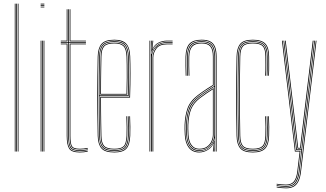

<svg xmlns="http://www.w3.org/2000/svg" viewBox="-20 -820 1762 1039"><path d="M76 0V-800H80V0ZM60 0V-800H64V0ZM68 0V-800H72V0Z M200 -796V-800H220V-796ZM200 -780V-784H220V-780ZM200 -788V-792H220V-788ZM216 0V-600H220V0ZM200 0V-600H204V0ZM208 0V-600H212V0Z M412 -3Q370.5 -3 359.8 -21.6Q349 -40.2 349 -85V-588H309V-592H349V-770H353V-592H445V-588H353V-85Q353 -41.5 363 -24.2Q373 -7 412 -7Q422 -7 433.5 -8.2Q445 -9.5 455 -11.8V-7.8Q444.8 -5.2 433.2 -4.1Q421.8 -3 412 -3ZM412 5Q367 5 354 -16Q341 -37 341 -85V-580H309V-584H345V-85Q345 -39 356.9 -19Q368.8 1 412 1Q422.5 1 434.1 -0.2Q445.8 -1.5 455 -4V0Q437 5 412 5ZM412 -11Q374 -11 365.5 -27.8Q357 -44.5 357 -85.2V-584H445V-580H361V-85.2Q361 -45.8 368.8 -30.4Q376.5 -15 412 -15Q421.2 -15 432.4 -16.1Q443.5 -17.2 455 -19.5V-15.5Q445 -13.5 433.5 -12.2Q422 -11 412 -11ZM309 -596V-600H341V-770H345V-596ZM357 -596V-770H361V-600H445V-596Z M598.8 5Q547.2 5 528.5 -17.4Q509.8 -39.8 508.8 -85Q507.5 -151 506.9 -205.6Q506.2 -260.2 506.4 -309.5Q506.5 -358.8 507.1 -408.4Q507.8 -458 508.8 -514Q509.8 -559.5 529 -582.2Q548.2 -605 598.8 -605Q642.8 -605 662.8 -584Q682.8 -563 684.5 -515.8Q685.2 -498.5 685.6 -475.2Q686 -452 686.1 -423.6Q686.2 -395.2 685.6 -362.1Q685 -329 683.8 -292H526.5Q526.5 -249.2 526.8 -216.1Q527 -183 527.6 -152Q528.2 -121 528.8 -85.2Q529.5 -45.8 543.9 -30.4Q558.2 -15 598.8 -15Q635.5 -15 649.2 -28.9Q663 -42.8 664.8 -85.8Q665.5 -103.2 665.4 -131Q665.2 -158.8 663.8 -191H667.8Q669.2 -160 669.4 -131.6Q669.5 -103.2 668.8 -85.8Q667 -40.8 651.8 -25.9Q636.5 -11 598.8 -11Q556.5 -11 541 -27.4Q525.5 -43.8 524.8 -85.2Q524.2 -117.8 523.6 -149.5Q523 -181.2 522.8 -216.9Q522.5 -252.5 522.5 -296H680Q681.2 -336 681.8 -369.4Q682.2 -402.8 682.2 -429.9Q682.2 -457 681.8 -478.4Q681.2 -499.8 680.5 -515.8Q678.8 -565.5 657.8 -583.2Q636.8 -601 598.8 -601Q550 -601 531.9 -579.5Q513.8 -558 512.8 -514Q511.8 -458.8 511.1 -407.4Q510.5 -356 510.5 -304.9Q510.5 -253.8 511 -199.8Q511.5 -145.8 512.8 -85Q513.8 -40 532 -19.5Q550.2 1 598.8 1Q641.5 1 660 -17.1Q678.5 -35.2 680.8 -85.2Q681.2 -96.5 681.4 -113.2Q681.5 -130 681.1 -150.1Q680.8 -170.2 679.8 -191H683.8Q685 -162.2 685.4 -133.9Q685.8 -105.5 684.8 -85Q682.5 -34.8 663.5 -14.9Q644.5 5 598.8 5ZM598.8 -3Q551.8 -3 534.8 -22.2Q517.8 -41.5 516.8 -85Q515.8 -144.8 515.1 -198.5Q514.5 -252.2 514.5 -303.4Q514.5 -354.5 515.1 -406.4Q515.8 -458.2 516.8 -514Q517.8 -557.8 535.2 -577.4Q552.8 -597 598.8 -597Q639.8 -597 657.4 -578.1Q675 -559.2 676.8 -512.8Q677.2 -499.8 677.8 -469.6Q678.2 -439.5 678.1 -396.1Q678 -352.8 676 -300H518.5Q518.5 -233.5 519.1 -184Q519.8 -134.5 520.8 -85.2Q521.5 -41.5 538.6 -24.2Q555.8 -7 598.8 -7Q639 -7 654.9 -23.2Q670.8 -39.5 672.8 -85.5Q673.5 -102.8 673.4 -130.9Q673.2 -159 671.8 -191H675.8Q677 -165.8 677.4 -136.2Q677.8 -106.8 676.8 -85.5Q674.8 -37.2 657.6 -20.1Q640.5 -3 598.8 -3ZM518.5 -304H672.2Q674 -350.5 674.2 -392.8Q674.5 -435 674 -466.6Q673.5 -498.2 672.8 -512.8Q671 -558.2 654.2 -575.6Q637.5 -593 598.8 -593Q555 -593 538.2 -574.6Q521.5 -556.2 520.8 -513.8Q519.8 -465.5 519.1 -417.1Q518.5 -368.8 518.5 -304ZM522.5 -308Q522.5 -350.5 522.8 -383.1Q523 -415.8 523.6 -446.4Q524.2 -477 524.8 -513.8Q525.5 -555 541.4 -572Q557.2 -589 598.8 -589Q633.8 -589 650.4 -573.5Q667 -558 668.8 -513Q669.2 -500 669.8 -470.9Q670.2 -441.8 670.1 -400.1Q670 -358.5 668.2 -308ZM526.5 -312H664.5Q666 -357.8 666.1 -398.5Q666.2 -439.2 665.8 -469.2Q665.2 -499.2 664.8 -513Q663 -555.5 647.9 -570.2Q632.8 -585 598.8 -585Q558.5 -585 544 -568.9Q529.5 -552.8 528.8 -513.8Q528.2 -478.5 527.6 -448.2Q527 -418 526.8 -385.9Q526.5 -353.8 526.5 -312Z M797 0V-600H801V-590L799 -527.8H801Q807.5 -556.8 828.8 -574.4Q850 -592 883.2 -592Q891 -592 898.6 -592Q906.2 -592 914 -592V-588Q906.2 -588 898.6 -588Q891 -588 883.2 -588Q853.8 -588 835.8 -575.2Q817.8 -562.5 809.6 -544.1Q801.5 -525.8 801.5 -508.8V0ZM789 0V-600H793V0ZM805.5 0V-508.8Q805.5 -534.2 822.9 -559.1Q840.2 -584 883.2 -584Q891 -584 898.6 -584Q906.2 -584 914 -584V-580Q906.2 -580 898.6 -580Q891 -580 883.2 -580Q843.2 -580 826.4 -556.9Q809.5 -533.8 809.5 -508.8V0ZM801 -542.5 804.8 -594V-600H809V-595.2L804.8 -555.5H805.8Q815.2 -577.8 836.8 -588.9Q858.2 -600 883.2 -600Q891 -600 898.6 -600Q906.2 -600 914 -600V-596Q906.2 -596 898.6 -596Q891 -596 883.2 -596Q855.2 -596 833.6 -583.1Q812 -570.2 803 -542.5Z M1148 0V-514Q1148 -560.8 1130.1 -580.9Q1112.2 -601 1071 -601Q1027 -601 1008.2 -580.2Q989.5 -559.5 988 -514Q987.2 -490.8 987.8 -463.8Q988.2 -436.8 989 -410H985Q984.2 -436.8 983.8 -464.5Q983.2 -492.2 984 -514Q985.5 -562.8 1005.6 -583.9Q1025.8 -605 1071 -605Q1100 -605 1117.8 -595.8Q1135.5 -586.5 1143.8 -566.5Q1152 -546.5 1152 -514V0ZM1058 -7Q1087.5 -7 1105.5 -21Q1123.5 -35 1131.8 -54.8Q1140 -74.5 1140 -91.2V-350.8Q1122.8 -340.8 1099.2 -325.2Q1075.8 -309.8 1057.2 -295.2Q1019.8 -266.2 1006.4 -230.5Q993 -194.8 991 -144.8Q990.5 -129.5 990.8 -121.5Q991 -113.5 992 -90.5Q994 -50.2 1011.2 -28.6Q1028.5 -7 1058 -7ZM1058 -11Q1030.8 -11 1014.4 -31.1Q998 -51.2 996 -90.8Q995 -109.5 994.8 -120Q994.5 -130.5 995 -144.8Q997 -198.2 1011.4 -232.1Q1025.8 -266 1060.2 -292.5Q1076.2 -305 1097 -319Q1117.8 -333 1136 -343.8V-91.2Q1136 -74.5 1128.5 -55.8Q1121 -37 1103.9 -24Q1086.8 -11 1058 -11ZM1058 -15Q1084.8 -15 1101 -27.1Q1117.2 -39.2 1124.6 -57Q1132 -74.8 1132 -91.2V-336.8Q1117.5 -327.8 1098.6 -315.1Q1079.8 -302.5 1062.2 -289Q1027.5 -262 1014.2 -228.6Q1001 -195.2 999 -144.5Q998.5 -129.8 998.8 -122Q999 -114.2 1000 -90.8Q1002 -54.5 1017 -34.8Q1032 -15 1058 -15ZM1058 5Q1021.8 5 1002 -20.2Q982.2 -45.5 980 -90Q979 -108.5 978.8 -120.2Q978.5 -132 979 -145Q980.8 -192 993.9 -231.8Q1007 -271.5 1050 -304.8Q1061.5 -313.5 1075 -323Q1088.5 -332.5 1103 -342Q1117.5 -351.5 1132 -360V-514Q1132 -552 1117.9 -568.5Q1103.8 -585 1071 -585Q1036 -585 1020.6 -568.2Q1005.2 -551.5 1004 -513.5Q1003.2 -490.8 1003.8 -465.6Q1004.2 -440.5 1005 -410H1001Q1000.2 -438 999.8 -465.1Q999.2 -492.2 1000 -513.5Q1001.2 -552.2 1016.9 -570.6Q1032.5 -589 1071 -589Q1106 -589 1121 -571.6Q1136 -554.2 1136 -514V-357.8Q1114 -344.8 1092.4 -330.2Q1070.8 -315.8 1052 -301.2Q1011.2 -269.5 998 -231.1Q984.8 -192.8 983 -145Q982.5 -129.8 982.8 -121.5Q983 -113.2 984 -90.2Q986.2 -46.2 1005.5 -22.6Q1024.8 1 1058 1Q1086.2 1 1108 -14.6Q1129.8 -30.2 1138.8 -57.5H1139.8L1136.5 -6V0H1132.2V-4.8L1136.8 -44.5H1135.8Q1126.2 -21.8 1104.4 -8.4Q1082.5 5 1058 5ZM1140.2 0V-10L1141.8 -72.2H1140.8Q1136.2 -45.8 1113.9 -24.4Q1091.5 -3 1058 -3Q1026.2 -3 1008.2 -25.6Q990.2 -48.2 988 -90.5Q987 -109 986.8 -120Q986.5 -131 987 -144.8Q988.8 -191.8 1001.4 -229.2Q1014 -266.8 1055 -298.5Q1068.2 -308.8 1083.4 -319Q1098.5 -329.2 1113.2 -338.6Q1128 -348 1140 -355V-514Q1140 -556.5 1124 -574.8Q1108 -593 1071 -593Q1032.2 -593 1014.8 -574.6Q997.2 -556.2 996 -513.8Q995.2 -490.5 995.8 -463.8Q996.2 -437 997 -410H993Q992.2 -437.5 991.8 -464.9Q991.2 -492.2 992 -513.8Q993.2 -557.8 1011.4 -577.4Q1029.5 -597 1071 -597Q1110 -597 1127 -577.8Q1144 -558.5 1144 -514V0Z M1348.2 5Q1298.5 5 1279.9 -17.2Q1261.2 -39.5 1260.2 -85Q1259 -151 1258.4 -205.6Q1257.8 -260.2 1257.9 -309.5Q1258 -358.8 1258.6 -408.4Q1259.2 -458 1260.2 -514Q1261.2 -560.5 1279.9 -582.8Q1298.5 -605 1348.2 -605Q1395.5 -605 1415.9 -583.9Q1436.2 -562.8 1436.2 -514Q1436.2 -490.8 1436.5 -466.4Q1436.8 -442 1435.2 -410H1431.2Q1432.8 -442 1432.5 -466.4Q1432.2 -490.8 1432.2 -514Q1432.2 -561 1413 -581Q1393.8 -601 1348.2 -601Q1300.2 -601 1282.8 -579.9Q1265.2 -558.8 1264.2 -514Q1263.2 -458.5 1262.6 -407.4Q1262 -356.2 1262 -305.4Q1262 -254.5 1262.5 -200.4Q1263 -146.2 1264.2 -85Q1265.2 -41 1282.9 -20Q1300.5 1 1348.2 1Q1392.8 1 1411.8 -18.4Q1430.8 -37.8 1432.2 -85Q1433 -108.2 1432.9 -133.1Q1432.8 -158 1431.2 -191H1435.2Q1436.8 -159.2 1436.9 -133Q1437 -106.8 1436.2 -85Q1434.8 -37 1415.1 -16Q1395.5 5 1348.2 5ZM1348.2 -3Q1302.8 -3 1286 -22.2Q1269.2 -41.5 1268.2 -85Q1267.2 -145 1266.6 -198.5Q1266 -252 1266 -302.9Q1266 -353.8 1266.6 -405.6Q1267.2 -457.5 1268.2 -514Q1269.2 -557.8 1285.8 -577.4Q1302.2 -597 1348.2 -597Q1392 -597 1410.1 -578.2Q1428.2 -559.5 1428.2 -514Q1428.2 -495 1428.5 -468.5Q1428.8 -442 1427.2 -410H1423.2Q1424.8 -442 1424.5 -468.5Q1424.2 -495 1424.2 -514Q1424.2 -558 1407.4 -575.5Q1390.5 -593 1348.2 -593Q1305.2 -593 1289.1 -575Q1273 -557 1272.2 -513.8Q1271.2 -458.5 1270.6 -407.2Q1270 -356 1270 -305.1Q1270 -254.2 1270.5 -200.2Q1271 -146.2 1272.2 -85.2Q1273 -42.5 1289.2 -24.8Q1305.5 -7 1348.2 -7Q1390.2 -7 1406.5 -24.4Q1422.8 -41.8 1424.2 -85.2Q1425 -108 1424.9 -133.5Q1424.8 -159 1423.2 -191H1427.2Q1428.8 -154.5 1428.9 -129.6Q1429 -104.8 1428.2 -85.2Q1426.5 -40 1409.2 -21.5Q1392 -3 1348.2 -3ZM1348.2 -11Q1307.5 -11 1292.2 -27.5Q1277 -44 1276.2 -85.2Q1275.2 -145 1274.6 -198.6Q1274 -252.2 1274 -303.4Q1274 -354.5 1274.6 -406.2Q1275.2 -458 1276.2 -513.8Q1277 -555.8 1292.2 -572.4Q1307.5 -589 1348.2 -589Q1388.8 -589 1404.5 -572.6Q1420.2 -556.2 1420.2 -514Q1420.2 -490.5 1420.5 -466.2Q1420.8 -442 1419.2 -410H1415.2Q1416.8 -442 1416.5 -466.2Q1416.2 -490.5 1416.2 -514Q1416.2 -554.5 1401.6 -569.8Q1387 -585 1348.2 -585Q1309 -585 1295 -569.4Q1281 -553.8 1280.2 -513.8Q1279.2 -459 1278.6 -407.8Q1278 -356.5 1278 -305.4Q1278 -254.2 1278.5 -200.1Q1279 -146 1280.2 -85.2Q1281 -46 1295 -30.5Q1309 -15 1348.2 -15Q1386.2 -15 1400.6 -29.9Q1415 -44.8 1416.2 -85.5Q1417 -108.5 1416.9 -133.6Q1416.8 -158.8 1415.2 -191H1419.2Q1420.8 -157.8 1420.9 -132.4Q1421 -107 1420.2 -85.5Q1419 -43 1403.4 -27Q1387.8 -11 1348.2 -11Z M1527.8 199Q1516.8 199 1500.9 197.6Q1485 196.2 1477 194V190Q1485.5 192.2 1501 193.6Q1516.5 195 1527.8 195Q1553.2 195 1568.9 185.4Q1584.5 175.8 1593 156.5Q1601.5 137.2 1604.8 108.5L1688.8 -600H1692.8L1608.8 109Q1605 140.8 1595.5 160.6Q1586 180.5 1569.5 189.8Q1553 199 1527.8 199ZM1527.8 183Q1516.8 183 1501.6 181.6Q1486.5 180.2 1477 178.5V174.5Q1485.8 176.2 1500.9 177.6Q1516 179 1527.8 179Q1556 179 1570.2 162Q1584.5 145 1589 106.5L1601.5 0H1575.8L1505.8 -600H1509.8L1579.2 -4H1606L1593 107Q1588.2 147.5 1573.1 165.2Q1558 183 1527.8 183ZM1527.8 191Q1516.2 191 1501.1 189.6Q1486 188.2 1477 186.2V182.2Q1485.8 184 1500.5 185.5Q1515.2 187 1527.8 187Q1563 187 1577.6 166.1Q1592.2 145.2 1596.8 107.5L1610.5 -8H1582.8L1573.5 -88L1513.8 -600H1517.8L1577.2 -91L1586.5 -12H1611L1680.8 -600H1684.8L1600.8 108Q1596 149.5 1579.9 170.2Q1563.8 191 1527.8 191ZM1590 -16 1581 -93.8 1521.8 -600H1526L1584.8 -96.2L1593.5 -20H1604L1612.8 -95.8L1672.5 -600H1676.8L1616.5 -91.5L1607.5 -16Z"/></svg>

Font: Big Shoulders Inline Thin
Style: Regular
Weight: 100
Designer: Patric King
Foundry: XO Type Co
Version: Version 2.002